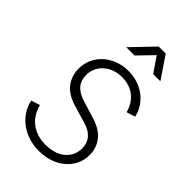

<svg xmlns="http://www.w3.org/2000/svg" viewBox="-293 -1111 1230 1230"><g transform="rotate(45 322.0 -496.0)"><path d="M311 12C462 12 561 -83 561 -199C561 -287 510 -351 412 -381L294 -417C215 -441 182 -484 182 -547C182 -635 256 -700 356 -700C445 -700 512 -648 534 -561L593 -580C571 -680 480 -757 357 -757C220 -757 119 -662 119 -543C119 -455 168 -389 261 -360L394 -320C461 -300 497 -259 497 -196C497 -109 427 -46 314 -46C210 -46 135 -101 109 -201L49 -182C74 -67 179 12 311 12ZM238 -854H313L412 -956L482 -854H547L446 -1004H382Z"/></g></svg>

Font: Mluvka Light
Style: Italic
Weight: 300
Italic angle: -8°
Designer: Modified by Jiří Krblich, Original typeface by Gumpita Rahayu
Foundry: Gumpita Rahayu & Jiří Krblich
Version: Version 2.000;Glyphs 3.1.1 (3134)